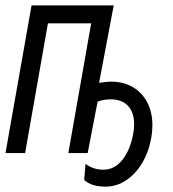

<svg xmlns="http://www.w3.org/2000/svg" viewBox="-24 -570 644 715"><path d="M289.5 100 294.5 40.5Q324 62 360.5 62Q403.5 62 432.8 24Q462 -14 472.5 -74Q475.5 -92 475.5 -107.5Q475.5 -151 453 -175.5Q430.5 -200 389 -200Q361 -200 339.5 -191.5L302.5 0H230.5L315.5 -483H154.5L69.5 0H-3.5L93.5 -550H399.5L345 -261.5Q373 -266 389.5 -266Q435.5 -266 470.2 -245.8Q505 -225.5 524.2 -189Q543.5 -152.5 543.5 -104Q543.5 -79.5 539.5 -58Q530.5 -5.5 506 36Q481.5 77.5 446 101.2Q410.5 125 368.5 125Q316 125 289.5 100Z"/></svg>

Font: JuliaMono SemiBoldItalic
Style: Regular
Weight: 600
Italic angle: -9°
Monospace: yes
Designer: cormullion
Foundry: corm
Version: Version 0.049; ttfautohint (v1.8.4)